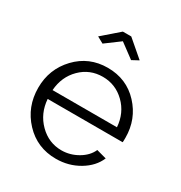

<svg xmlns="http://www.w3.org/2000/svg" viewBox="-173 -854 933 989"><g transform="rotate(30 293.5 -360.0)"><path d="M212 -624 174 -645 272 -730H322L421 -645L382 -624L297 -687ZM300 10Q188 10 113.5 -69.5Q39 -149 39 -262Q39 -373 113.5 -451.5Q188 -530 299 -530Q411 -530 484 -451.5Q557 -373 557 -263Q557 -240 556 -236H110Q116 -153 171.5 -97.5Q227 -42 303 -42Q354 -42 399.5 -68.5Q445 -95 463 -136L522 -120Q498 -63 436.5 -26.5Q375 10 300 10ZM109 -288H492Q486 -370 431 -423.5Q376 -477 300 -477Q223 -477 169 -423.5Q115 -370 109 -288Z"/></g></svg>

Font: Raleway
Style: Regular
Weight: 400
Designer: Matt McInerney, Pablo Impallari, Rodrigo Fuenzalida
Foundry: Matt McInerney, Pablo Impallari, Rodrigo Fuenzalida
Version: Version 1.000;PS 001.001;hotconv 1.0.56; ttfautohint (v1.5)